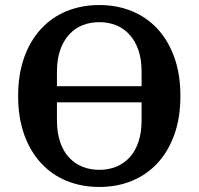

<svg xmlns="http://www.w3.org/2000/svg" viewBox="-20 -730 788 762"><path d="M374 -56Q411 -56 441.5 -68.5Q472 -81 494.5 -105.5Q517 -130 529.5 -167Q542 -204 542 -253V-324H206V-253Q206 -204 218.5 -167Q231 -130 253.5 -105.5Q276 -81 306.5 -68.5Q337 -56 374 -56ZM542 -388V-445Q542 -494 529.5 -530.5Q517 -567 494.5 -592Q472 -617 441.5 -629.5Q411 -642 374 -642Q337 -642 306.5 -629.5Q276 -617 253.5 -592Q231 -567 218.5 -530.5Q206 -494 206 -445V-388ZM374 12Q304 12 245 -12Q186 -36 143 -82.5Q100 -129 76 -196Q52 -263 52 -349Q52 -435 76 -502Q100 -569 143 -615.5Q186 -662 245 -686Q304 -710 374 -710Q444 -710 503 -686Q562 -662 605 -615.5Q648 -569 672 -502Q696 -435 696 -349Q696 -263 672 -196Q648 -129 605 -82.5Q562 -36 503 -12Q444 12 374 12Z"/></svg>

Font: IBM Plex Serif SmBld
Style: Regular
Weight: 600
Designer: Mike Abbink, Paul van der Laan, Pieter van Rosmalen
Foundry: Bold Monday
Version: Version 3.001